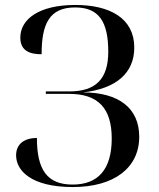

<svg xmlns="http://www.w3.org/2000/svg" viewBox="-20 -744 643 775"><path d="M274 11C440 11 542 -66 542 -192C542 -307 460 -371 315 -371C450 -386 522 -450 522 -552C522 -670 424 -724 284 -724C138 -724 62 -667 62 -592C62 -539 100 -525 148 -525C148 -644 177 -714 283 -714C379 -714 417 -657 417 -535C417 -426 367 -375 260 -375H165V-365H260C376 -365 431 -307 431 -185C431 -59 375 1 273 1C170 1 129 -59 129 -187C77 -187 45 -162 45 -117C45 -56 105 11 274 11Z"/></svg>

Font: Noto Serif Display
Style: Regular
Weight: 400
Designer: Monotype Design Team
Foundry: Monotype Imaging Inc.
Version: Version 2.009